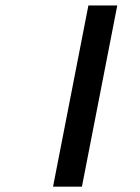

<svg xmlns="http://www.w3.org/2000/svg" viewBox="-20 -624 514 706"><path d="M281.2 62.5H175L305 -603.8H411.2Z"/></svg>

Font: Cambay
Style: Bold Italic
Weight: 700
Italic angle: -11°
Designer: Pooja Saxena
Foundry: Pooja Saxena
Version: Version 1.006;PS 001.006;hotconv 1.0.70;makeotf.lib2.5.58329